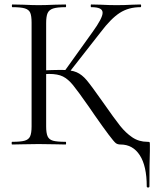

<svg xmlns="http://www.w3.org/2000/svg" viewBox="-20 -645 697 857"><path d="M34 -12Q72 -12 90 -17Q108 -22 114.5 -36.5Q121 -51 121 -81V-544Q121 -574 115 -588Q109 -602 91 -607.5Q73 -613 35 -613Q33 -613 33 -619Q33 -625 35 -625L84 -624Q126 -622 152 -622Q181 -622 225 -624L273 -625Q275 -625 275 -619Q275 -613 273 -613Q235 -613 217 -607Q199 -601 192.5 -586.5Q186 -572 186 -542V-81Q186 -51 192.5 -36.5Q199 -22 216.5 -17Q234 -12 273 -12Q275 -12 275 -6Q275 0 273 0Q242 0 224 -1L152 -2L84 -1Q66 0 34 0Q32 0 32 -6Q32 -12 34 -12ZM267 -326 393 -502Q438 -564 438 -588Q438 -601 425.5 -607Q413 -613 387 -613Q385 -613 385 -619Q385 -625 387 -625L430 -624Q468 -622 501 -622Q535 -622 571 -624L607 -625Q610 -625 610 -619Q610 -613 607 -613Q554 -613 514.5 -587.5Q475 -562 429 -501L285 -317ZM401 -133Q388 -153 377 -168Q328 -238 306 -265Q284 -292 261 -303.5Q238 -315 199 -315Q186 -315 175 -314Q164 -313 156 -312L155 -330Q218 -333 253 -333Q298 -333 322 -322.5Q346 -312 367 -287Q388 -262 440 -188Q491 -115 516 -83.5Q541 -52 570.5 -32Q600 -12 638 -12Q646 -12 647.5 -10.5Q649 -9 649 0V29Q647 79 647 187Q647 192 641 192Q635 192 635 187Q635 96 604 48Q573 0 518 0Q505 0 497 -6Q489 -12 464.5 -44.5Q440 -77 401 -133Z"/></svg>

Font: Cormorant SC
Style: Regular
Weight: 400
Designer: Christian Thalmann (Catharsis Fonts)
Foundry: Catharsis Fonts
Version: Version 4.000